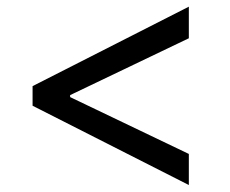

<svg xmlns="http://www.w3.org/2000/svg" viewBox="-20 -566 675 564"><path d="M75.7 -255.4V-313L534.7 -546.4V-453.6L183.1 -285.2L186 -291V-277.3L183.1 -282.2L534.7 -113.8V-22.5Z"/></svg>

Font: Inter 28pt
Style: Regular
Weight: 400
Designer: Rasmus Andersson
Foundry: rsms
Version: Version 4.001;git-66647c0bb